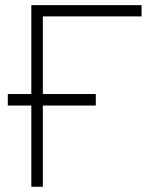

<svg xmlns="http://www.w3.org/2000/svg" viewBox="-20 -713 626 733"><path d="M99.6 0V-310.1H9.8V-354H99.6V-693.4H520.5V-650.4H143.6V-354H345.7V-310.1H143.6V0Z"/></svg>

Font: Caskaydia Cove ExtraLight
Style: Regular
Weight: 200
Monospace: yes
Designer: Aaron Bell
Foundry: Saja Typeworks
Version: Version 4.300; ttfautohint (v1.8.3)